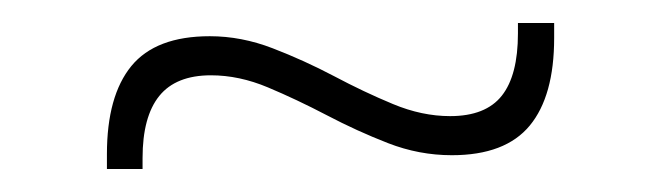

<svg xmlns="http://www.w3.org/2000/svg" viewBox="-20 -379 575 167"><path d="M373 -244Q344.5 -244 317.5 -254.5Q290.5 -265 264.2 -278.8Q238 -292.5 213 -303Q188 -313.5 163.5 -313.5Q133 -313.5 118.5 -295.5Q104 -277.5 104 -241.5V-232H73V-245Q73 -295.5 94.2 -321.5Q115.5 -347.5 162.5 -347.5Q190 -347.5 217.2 -337Q244.5 -326.5 270.5 -312.8Q296.5 -299 321.8 -288.5Q347 -278 371.5 -278Q402.5 -278 416.5 -295.8Q430.5 -313.5 430.5 -350V-359H462V-346Q462 -295.5 440.8 -269.8Q419.5 -244 373 -244Z"/></svg>

Font: Anek Latin ExtraLight
Style: Regular
Weight: 250
Designer: Yesha Goshar
Foundry: Ek Type
Version: Version 1.003